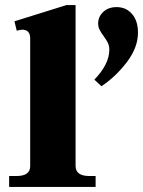

<svg xmlns="http://www.w3.org/2000/svg" viewBox="-20 -737 564 757"><path d="M16 -43H45Q99 -43 99 -82V-586Q99 -620 67 -620Q63 -620 46 -616L37 -653L242 -717H278V-83Q278 -43 332 -43H357V0H16ZM352 -423Q411 -484 411 -541Q411 -556 405.5 -567.5Q400 -579 389 -594Q378 -609 372.5 -620Q367 -631 367 -645Q367 -671 387 -690Q407 -709 440 -709Q477 -709 500.5 -682Q524 -655 524 -608Q524 -550 480.5 -492.5Q437 -435 380 -397Z"/></svg>

Font: Taviraj
Style: Bold
Weight: 700
Designer: Katatrad Team
Foundry: CadsonDemak
Version: Version 1.001